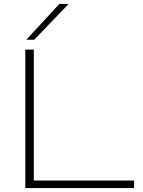

<svg xmlns="http://www.w3.org/2000/svg" viewBox="-20 -951 721 971"><path d="M108 0V-700H151V-38H658V0ZM113 -750 280 -931H327L153 -750Z"/></svg>

Font: Georama Extended ExtraLight
Style: Regular
Weight: 200
Width: 7
Designer: Jean-Baptiste Levee
Foundry: Production Type
Version: Version 1.000